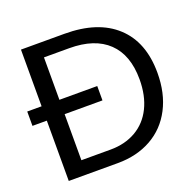

<svg xmlns="http://www.w3.org/2000/svg" viewBox="-122 -816 965 945"><g transform="rotate(-20 361.0 -344.0)"><path d="M6.8 -391.1V-315.9H82V0H339.4C405.8 0 464.4 -14.2 515.1 -42.5C565.9 -70.8 605.1 -111.6 632.8 -164.8C660.5 -218 674.3 -280.1 674.3 -351.1C674.3 -458.8 642.7 -541.9 579.3 -600.3C516 -658.8 426.1 -688 309.6 -688H82V-391.1ZM580.6 -351.1C580.6 -294.4 570.3 -245.3 549.8 -203.6C529.3 -161.9 499.9 -130 461.7 -107.9C423.4 -85.8 379.1 -74.7 328.6 -74.7H175.3V-315.9H373.5V-391.1H175.3V-613.3H307.6C396.2 -613.3 463.8 -590.9 510.5 -546.1C557.2 -501.4 580.6 -436.4 580.6 -351.1Z"/></g></svg>

Font: Arimo
Style: Regular
Weight: 400
Designer: Steve Matteson
Foundry: Monotype Imaging Inc.
Version: Version 1.32